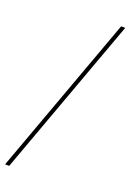

<svg xmlns="http://www.w3.org/2000/svg" viewBox="-160 -794 652 959"><g transform="rotate(20 165.5 -314.0)"><path d="M0 109 309 -737H331L22 109Z"/></g></svg>

Font: Tomorrow Thin
Style: Regular
Weight: 250
Designer: Tony de Marco, Monica Rizzolli
Foundry: Just in Type
Version: Version 2.002